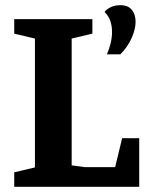

<svg xmlns="http://www.w3.org/2000/svg" viewBox="-20 -722 563 742"><path d="M35 0V-56L115 -75V-573L35 -592V-648H337V-592L257 -573V-83L308 -76H425L452 -188H518V0ZM393 -512Q402 -532 407.5 -554.5Q413 -577 413 -599Q413 -621 406.5 -640.5Q400 -660 384 -676Q394 -688 409.5 -695Q425 -702 445 -702Q475 -702 489.5 -684Q504 -666 504 -638Q504 -609 488.5 -574.5Q473 -540 445 -512Z"/></svg>

Font: Faustina
Style: Bold
Weight: 700
Designer: Alfonso Garcia
Foundry: http://www.omnibus-type.com
Version: Version 1.200